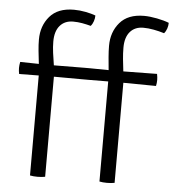

<svg xmlns="http://www.w3.org/2000/svg" viewBox="-53 -788 762 840"><g transform="rotate(5 328.0 -368.0)"><path d="M176 0Q161.5 3 142.5 3Q124 3 109.5 0V-439L23.5 -438Q20.5 -451 20.5 -464.5Q20.5 -476 23.5 -491L105.5 -489.5Q102 -519.5 99.2 -546Q96.5 -572.5 96.5 -595.5Q96.5 -656 132 -697.5Q167.5 -739 238 -739Q263.5 -739 290 -733.8Q316.5 -728.5 333.5 -722Q333.5 -709.5 329.2 -696.8Q325 -684 317 -675Q298.5 -680 279 -683.5Q259.5 -687 239 -687Q202.5 -687 181.2 -662.5Q160 -638 160 -592.5Q160 -568.5 163.5 -542.8Q167 -517 171.5 -489L305 -490H332L412 -489Q409 -518.5 406.8 -545.5Q404.5 -572.5 404.5 -595.5Q404.5 -656 440 -697.5Q475.5 -739 546 -739Q571 -739 603 -732.8Q635 -726.5 656 -718Q656 -705.5 651.8 -692.8Q647.5 -680 639.5 -671Q617 -678 593 -682.5Q569 -687 547 -687Q510.5 -687 489.2 -662.5Q468 -638 468 -592.5Q468 -568.5 470.5 -542.8Q473 -517 476.5 -489L624.5 -491Q627.5 -476 627.5 -464.5Q627.5 -451 624.5 -438L481 -439.5V0Q466.5 3 447.5 3Q429 3 414.5 0V-439.5L332 -439H305L176 -439.5Z"/></g></svg>

Font: Signika Negative SC Light
Style: Regular
Weight: 300
Designer: Anna Giedryś
Foundry: Anna Giedryś
Version: Version 2.000; ttfautohint (v1.8.3) -l 8 -r 50 -G 200 -x 9 -